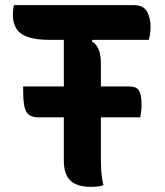

<svg xmlns="http://www.w3.org/2000/svg" viewBox="-20 -720 640 746"><path d="M70 -384H483Q510 -384 520 -368Q530 -352 530 -312Q530 -299 528.5 -287.5Q527 -276 525 -264H130Q108 -264 94.5 -272.5Q81 -281 75.5 -303.5Q70 -326 70 -371Q70 -375 70 -378Q70 -381 70 -384ZM34 -700H500Q537 -700 551 -675.5Q565 -651 565 -616Q565 -601 563 -587.5Q561 -574 558 -565H176Q121 -565 89 -576Q57 -587 43.5 -609Q30 -631 30 -661Q30 -672 31 -681Q32 -690 34 -700ZM382 0Q371 3 360.5 4.5Q350 6 334 6Q279 6 253.5 -18.5Q228 -43 228 -96Q228 -158 228 -219.5Q228 -281 228 -342Q228 -403 228 -465Q228 -527 228 -589H347L337 -559Q350 -551 357.5 -539Q365 -527 368.5 -511Q372 -495 372 -475Q372 -412 372 -349.5Q372 -287 372 -224Q372 -161 372 -98Q372 -74 374 -48.5Q376 -23 382 0Z"/></svg>

Font: Recursive Monospace Casual
Style: Bold
Weight: 700
Version: Version 1.047